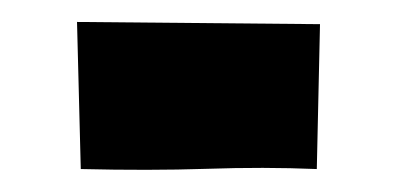

<svg xmlns="http://www.w3.org/2000/svg" viewBox="-20 -370 360 174"><path d="M267.1 -216.8Q219.2 -218.8 167.2 -217Q115.2 -215.3 53.2 -216.8L49.8 -350.1L270 -348.1Z"/></svg>

Font: Smokum
Style: Regular
Weight: 400
Designer: Astigmatic (AOETI)
Foundry: Astigmatic (AOETI)
Version: Version 1.001